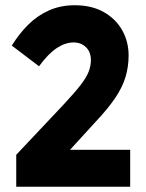

<svg xmlns="http://www.w3.org/2000/svg" viewBox="-20 -713 557 733"><path d="M471 -501Q471 -459 459.5 -420Q448 -381 420.5 -340Q393 -299 345 -248L187 -75L170 -141H477V0H42V-122L222 -313Q264 -358 287 -387.5Q310 -417 318.5 -439.5Q327 -462 327 -483Q327 -515 308 -533Q289 -551 261 -551Q230 -551 197.5 -530Q165 -509 129 -460L25 -539Q53 -584 87.5 -618.5Q122 -653 166.5 -673Q211 -693 265 -693Q330 -693 376 -667Q422 -641 446.5 -597.5Q471 -554 471 -501Z"/></svg>

Font: Gabarito
Style: Bold
Weight: 700
Designer: Leandro Assis / Alvaro Franca / Felipe Casaprima
Foundry: Naipe Foundry
Version: Version 1.000